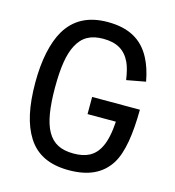

<svg xmlns="http://www.w3.org/2000/svg" viewBox="-107 -798 817 897"><g transform="rotate(15 301.5 -350.0)"><path d="M324 -351V-268H461C458 -217 449 -172 434 -143C409 -92 367 -73 308 -73C247 -73 207 -93 181 -139C156 -183 145 -252 145 -349C145 -448 156 -513 179 -556C205 -606 245 -627 305 -627C370 -627 411 -603 436 -550C445 -530 452 -503 457 -468L549 -485C541 -529 529 -565 513 -595C473 -671 406 -708 305 -708C210 -708 145 -672 104 -604C69 -545 50 -456 50 -349C50 -231 69 -148 107 -88C148 -23 214 8 306 8C399 8 465 -21 506 -86C540 -141 554 -232 555 -351Z"/></g></svg>

Font: Arthouse Owned Medium
Style: Regular
Weight: 500
Designer: Jeremy Tribby
Foundry: Tribby Type
Version: Version 1.000;PS 001.000;hotconv 1.0.88;makeotf.lib2.5.64775